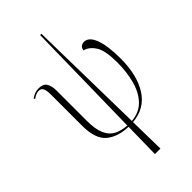

<svg xmlns="http://www.w3.org/2000/svg" viewBox="-299 -841 1160 1160"><g transform="rotate(-45 281.0 -260.5)"><path d="M285 239 289 10Q198 7 146.5 -37.5Q95 -82 95 -192V-459Q95 -496 86.5 -512Q78 -528 58 -528Q35 -528 9 -508L4 -516Q19 -527 34.5 -533Q50 -539 68 -539Q107 -539 121.5 -516Q136 -493 136 -453V-196Q136 -122 154.5 -80.5Q173 -39 207.5 -21.5Q242 -4 289 -1L303 -760H314L328 -1Q397 -7 438 -50.5Q479 -94 497.5 -162.5Q516 -231 516 -313Q516 -413 489.5 -456Q463 -499 423 -509Q425 -528 436.5 -536Q448 -544 460 -544Q502 -544 524.5 -484Q547 -424 547 -317Q547 -173 491.5 -86.5Q436 0 328 9L332 239Z"/></g></svg>

Font: Noto Serif Display Condensed ExtraLight
Style: Regular
Weight: 200
Width: 3
Designer: Monotype Design Team
Foundry: Monotype Imaging Inc.
Version: Version 2.009